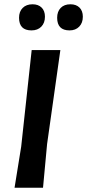

<svg xmlns="http://www.w3.org/2000/svg" viewBox="-20 -877 407 897"><path d="M132 -857Q159 -857 174.5 -841.5Q190 -826 190 -799Q190 -770 173 -752.5Q156 -735 127 -735Q69 -735 69 -794Q69 -823 86 -840Q103 -857 132 -857ZM309 -857Q336 -857 351.5 -841.5Q367 -826 367 -799Q367 -770 350 -752.5Q333 -735 305 -735Q247 -735 247 -794Q247 -823 263.5 -840Q280 -857 309 -857ZM262 -643 200 -204 181 0H48L79 -192L128 -643Z"/></svg>

Font: Alegreya Sans SC
Style: Bold Italic
Weight: 700
Italic angle: -7°
Designer: Juan Pablo del Peral
Foundry: Huerta Tipografica
Version: Version 2.007